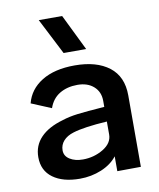

<svg xmlns="http://www.w3.org/2000/svg" viewBox="-85 -811 734 889"><g transform="rotate(-10 282.5 -367.0)"><path d="M285.2 -509.8Q387.7 -509.8 446.8 -464.4Q505.9 -418.9 505.9 -330.1V-112.8V5.9L395 6.8V-63Q368.2 -28.3 320.6 -8.5Q272.9 11.2 219.2 11.2Q139.6 11.2 92.8 -22.9Q45.9 -57.1 45.9 -120.1Q45.9 -174.8 82.3 -212.6Q118.7 -250.5 188 -270Q218.8 -280.3 259.5 -285.4Q300.3 -290.5 387.2 -296.9V-325.2Q387.2 -367.7 358.4 -393.3Q329.6 -418.9 282.2 -418.9Q233.4 -418.9 198 -397.5Q162.6 -376 147.9 -333L54.2 -372.1Q70.8 -436.5 130.6 -473.1Q190.4 -509.8 285.2 -509.8ZM158.2 -745.1H268.1L351.1 -575.2H245.1ZM162.1 -131.8Q162.1 -105 186.8 -89.6Q211.4 -74.2 248 -74.2Q300.3 -74.2 343.8 -100.3Q387.2 -126.5 387.2 -167V-228Q279.3 -221.2 227.1 -205.1Q196.3 -195.8 179.2 -176.8Q162.1 -157.7 162.1 -131.8Z"/></g></svg>

Font: Human Sans Medium
Style: Regular
Weight: 500
Designer: Tim Radville
Foundry: Continuum
Version: Version 1.000;FEAKit 1.0